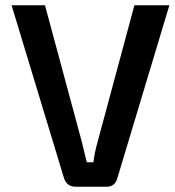

<svg xmlns="http://www.w3.org/2000/svg" viewBox="-20 -710 664 730"><path d="M426 -32Q417 0 385 0H268Q232 0 222 -37L24 -690H151L291 -171Q304 -119 310 -93H335Q340 -132 352 -174L491 -690H624Z"/></svg>

Font: Taylor Sans Upright Semi Bold
Style: Regular
Weight: 600
Italic angle: -8°
Designer: Natanael Gama
Version: Version 1.001 September 8, 2015